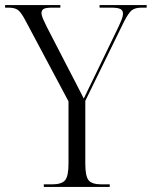

<svg xmlns="http://www.w3.org/2000/svg" viewBox="-27 -734 596 754"><path d="M145 0V-10H177Q215 -10 228.5 -26Q242 -42 242 -91V-336L71 -657Q55 -687 42.5 -695.5Q30 -704 5 -704H-7V-714H210V-704H179Q153 -704 144.5 -699Q136 -694 136 -683Q136 -674 141.5 -661Q147 -648 156 -630L236 -475Q254 -441 270.5 -408.5Q287 -376 302 -347Q311 -366 323.5 -391.5Q336 -417 351 -448L436 -624Q446 -645 451 -658Q456 -671 456 -680Q456 -693 446 -698.5Q436 -704 408 -704H364V-714H549V-704H530Q504 -704 491 -694Q478 -684 460 -649L308 -338V-91Q308 -42 321 -26Q334 -10 372 -10H404V0Z"/></svg>

Font: Noto Serif Display SemiCondensed Light
Style: Regular
Weight: 300
Width: 4
Designer: Monotype Design Team
Foundry: Monotype Imaging Inc.
Version: Version 2.009